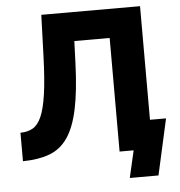

<svg xmlns="http://www.w3.org/2000/svg" viewBox="-57 -764 894 953"><g transform="rotate(-5 390.0 -287.5)"><path d="M512 0V-566H336L332 -457Q327 -319 308 -229Q289 -139 253.5 -87.5Q218 -36 163 -15.5Q108 5 30 6V-136Q65 -136 91 -150.5Q117 -165 134.5 -204Q152 -243 162.5 -315.5Q173 -388 177 -505L184 -710H676V0ZM551 135 582 0H512V-144H756L694 135Z"/></g></svg>

Font: Raleway ExtraBold
Style: Regular
Weight: 800
Designer: Matt McInerney, Pablo Impallari, Rodrigo Fuenzalida
Foundry: Matt McInerney, Pablo Impallari, Rodrigo Fuenzalida
Version: Version 4.026